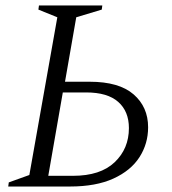

<svg xmlns="http://www.w3.org/2000/svg" viewBox="-20 -680 628 700"><path d="M122 -660H353L351 -645L258 -617L217 -382H307Q414 -382 467 -336Q520 -290 520 -216Q520 -156 488.5 -107Q457 -58 393.5 -29Q330 0 235 0H10L12 -15L87 -42L189 -617L120 -645ZM156 -39H246Q346 -39 398 -88.5Q450 -138 450 -213Q450 -274 411 -308.5Q372 -343 294 -343H209Z"/></svg>

Font: Spectral Light
Style: Italic
Weight: 300
Italic angle: -10°
Designer: Jean-Baptiste Levee
Foundry: Production Type
Version: Version 2.001